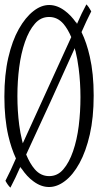

<svg xmlns="http://www.w3.org/2000/svg" viewBox="-30 -778 462 886"><path d="M269 -728.5Q296.4 -708.5 320.8 -674.3Q323.2 -675.8 325.2 -667.5Q346.7 -717.8 368.7 -757.8Q379.9 -746.6 391.1 -725.6Q368.7 -681.6 346.2 -629.9Q370.1 -580.6 384.3 -517.1Q402.3 -439 402.3 -337.4Q402.3 -235.8 384.5 -157.7Q366.7 -79.6 336.7 -24.9Q306.6 29.8 269.5 57.6Q233.4 85 196.3 85Q159.2 85 124 58.6Q94.2 37.1 68.8 -1Q66.4 0.5 64 -8.3Q41 44.4 18.1 87.9Q6.3 77.1 -4.9 56.2Q19.5 8.8 43.5 -46.9Q22 -93.3 8.3 -151.9Q-9.8 -230.5 -9.8 -332Q-9.8 -433.6 8.3 -512Q26.4 -590.3 56.9 -644.3Q87.4 -698.2 124 -726.6Q159.7 -754.9 196.8 -754.9Q233.9 -754.9 269 -728.5ZM71.8 -130.4 75.2 -116.7 298.8 -606.9Q282.7 -644.5 262.7 -668Q235.4 -699.7 196.5 -699.7Q157.7 -699.7 130.9 -668.5Q103.5 -637.2 85.2 -584.5Q66.9 -531.7 58.6 -467.3Q50.3 -402.8 50.3 -334.5Q50.3 -266.1 58.6 -201.7Q63.5 -164.1 71.8 -130.4ZM130.4 2.9Q157.7 34.7 196.8 34.7Q235.8 34.7 262.2 3.4Q289.1 -27.8 307.1 -80.1Q325.2 -132.3 333.3 -196.8Q341.3 -261.2 341.3 -329.6Q341.3 -397.9 333 -462.4Q327.6 -505.4 318.4 -542.5Q316.9 -543.9 314.9 -555.7Q202.6 -305.2 90.8 -64.9Q108.4 -22.5 130.4 2.9Z"/></svg>

Font: Scarab Serif
Style: Condensed-Light
Weight: 300
Designer: John Roberts
Foundry: Scarab
Version: 1.0